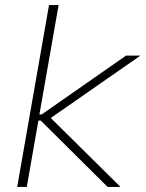

<svg xmlns="http://www.w3.org/2000/svg" viewBox="-20 -740 576 760"><path d="M86 0 132 -263H141L406 0H457L181 -273L536 -520H479L145 -287H136L212 -720H174L48 0Z"/></svg>

Font: Fixel Display 20240404 ExLight
Style: Italic
Weight: 200
Italic angle: -10°
Designer: AlfaBravo + MacPaw
Foundry: Kyrylo Tkachov, Marchela Mozhyna, Serhii Makarenko, Maria Weinstein, Zakhar Kryvoshyya
Version: Version 1.211;Glyphs 3.2 (3225)